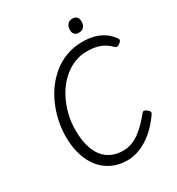

<svg xmlns="http://www.w3.org/2000/svg" viewBox="-272 -1365 1433 1552"><g transform="rotate(-30 444.5 -589.0)"><path d="M460 19Q382 19 319.5 -9.5Q257 -38 212.5 -92Q168 -146 144 -223Q120 -300 120 -396Q120 -466 135 -537Q150 -608 178.5 -675Q207 -742 249.5 -799.5Q292 -857 347.5 -901Q403 -945 471 -969.5Q539 -994 619 -994Q676 -994 724.5 -981.5Q773 -969 813.5 -942Q854 -915 884 -871Q892 -859 887.5 -850.5Q883 -842 871 -832Q857 -821 847 -819Q837 -817 824 -828Q798 -855 767 -873Q736 -891 698 -900Q660 -909 610 -909Q552 -909 500 -889Q448 -869 403.5 -833.5Q359 -798 324 -750Q289 -702 264.5 -645.5Q240 -589 227 -527.5Q214 -466 214 -404Q214 -320 231 -257Q248 -194 280.5 -151.5Q313 -109 360.5 -87.5Q408 -66 468 -66Q512 -66 550.5 -81Q589 -96 624 -122Q659 -148 691 -181.5Q723 -215 754 -252Q764 -265 775.5 -261.5Q787 -258 800 -247Q815 -235 817 -225.5Q819 -216 809 -202Q755 -126 696 -77Q637 -28 577 -4.5Q517 19 460 19ZM632 -1071Q608 -1071 594 -1085Q580 -1099 580 -1127Q580 -1156 596 -1176.5Q612 -1197 645 -1197Q668 -1197 682 -1182.5Q696 -1168 696 -1140Q697 -1110 681 -1090.5Q665 -1071 632 -1071Z"/></g></svg>

Font: Playwrite DE VA
Style: Regular
Weight: 400
Designer: Veronika Burian, José Scaglione
Foundry: TypeTogether
Version: Version 1.002